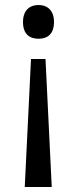

<svg xmlns="http://www.w3.org/2000/svg" viewBox="-20 -566 309 768"><path d="M196 -478C196 -526 168 -546 134 -546C100 -546 72 -526 72 -478C72 -428 100 -411 134 -411C168 -411 196 -428 196 -478ZM104 -330 79 182H187L162 -330Z"/></svg>

Font: Noto Sans Runic
Style: Regular
Weight: 400
Designer: Monotype Design Team
Foundry: Monotype Imaging Inc.
Version: Version 2.002